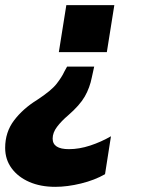

<svg xmlns="http://www.w3.org/2000/svg" viewBox="-46 -528 549 744"><path d="M397 -508 368 -326H182L211 -508ZM168 196Q111 196 67.5 177Q24 158 -1 124Q-26 90 -26 45Q-26 -16 8.5 -61.5Q43 -107 98 -141Q153 -177 173.5 -203.5Q194 -230 203 -250L214 -270H319L310 -229Q302 -188 282.5 -154Q263 -120 218 -81Q192 -59 175 -36.5Q158 -14 158 9Q158 50 221 50Q261 50 303.5 36Q346 22 384 0L361 147Q321 170 268 183Q215 196 168 196Z"/></svg>

Font: Mulish Black
Style: Italic
Weight: 900
Italic angle: -9°
Designer: Vernon Adams
Foundry: Vernon Adams
Version: Version 3.603; ttfautohint (v1.8.3)